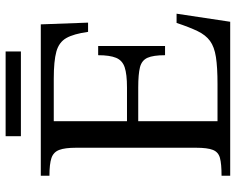

<svg xmlns="http://www.w3.org/2000/svg" viewBox="-96 -722 819 666"><g transform="rotate(-90 313.0 -389.5)"><path d="M570 0H36V-30Q77 -30 97.5 -35.5Q118 -41 125.5 -60Q133 -79 133 -118V-535Q133 -573 125.5 -593Q118 -613 97.5 -620Q77 -627 36 -627V-657H561L567 -493H535Q528 -543 513.5 -568.5Q499 -594 466.5 -603Q434 -612 372 -612H225V-358H342Q388 -358 412 -366Q436 -374 445 -396Q454 -418 454 -458H486V-226H454Q454 -267 445 -287Q436 -307 412 -313Q388 -319 342 -319H225V-44H354Q412 -44 447.5 -49.5Q483 -55 503.5 -70Q524 -85 537.5 -113Q551 -141 566 -186H598ZM467 -726H173V-779H467Z"/></g></svg>

Font: STIX Two Text
Style: Regular
Weight: 400
Designer: Ross Mills, John Hudson & Paul Hanslow, Tiro Typeworks Ltd; with prior portions MicroPress Inc., and Coen Hoffman.
Foundry: Tiro Typeworks Ltd
Version: Version 2.13 b171